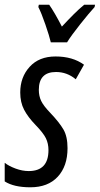

<svg xmlns="http://www.w3.org/2000/svg" viewBox="-31 -786 424 816"><path d="M254 -606Q271 -634 309.5 -682.5Q348 -731 371 -756L373 -766H327Q306 -749 282.5 -725.5Q259 -702 232 -673Q201 -733 178 -766H134L132 -756Q145 -731 162 -681.5Q179 -632 185 -606ZM256 -156Q256 -206 238.5 -236Q221 -266 183 -306Q154 -336 144 -357Q134 -378 134 -404Q134 -480 207 -480Q254 -480 291 -449L326 -511Q278 -546 205 -546Q135 -546 95 -502Q55 -458 55 -393Q55 -351 71.5 -319.5Q88 -288 120 -255Q153 -221 164 -198.5Q175 -176 175 -148Q175 -59 91 -59Q64 -59 35.5 -69.5Q7 -80 -11 -94V-15Q28 10 98 10Q173 10 214.5 -35Q256 -80 256 -156Z"/></svg>

Font: Noto Sans Display Condensed
Style: Italic
Weight: 400
Width: 3
Designer: Monotype Design team
Foundry: Monotype Imaging Inc.
Version: 1.000